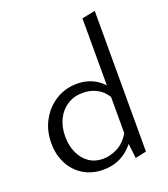

<svg xmlns="http://www.w3.org/2000/svg" viewBox="-133 -811 797 912"><g transform="rotate(-20 265.0 -355.5)"><path d="M234 6Q177 6 133.5 -20.5Q90 -47 66.5 -93Q43 -139 43 -197Q43 -261 71.5 -312Q100 -363 147.5 -392Q195 -421 255 -421Q289 -421 318.5 -410Q348 -399 372 -378Q396 -357 410 -326L391 -296Q371 -334 338 -352.5Q305 -371 265 -371Q221 -371 187.5 -350Q154 -329 135 -291.5Q116 -254 116 -204Q116 -158 132.5 -121.5Q149 -85 179 -64Q209 -43 250 -43Q287 -43 324.5 -62.5Q362 -82 389 -130L417 -113Q395 -73 367.5 -46.5Q340 -20 306.5 -7Q273 6 234 6ZM396 6 385 -87V-704L452 -717V-6Z"/></g></svg>

Font: Ysabeau Office
Style: Regular
Weight: 400
Designer: Christian Thalmann (Catharsis Fonts)
Version: Version 2.001;gftools[0.9.30]; featfreeze: tnum,lnum,ss02